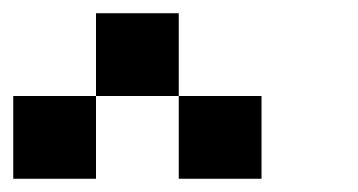

<svg xmlns="http://www.w3.org/2000/svg" viewBox="-20 -895 540 290"><path d="M0 -625V-750H125V-625ZM125 -750V-875H250V-750ZM250 -625V-750H375V-625Z"/></svg>

Font: GalmuriMono7 Regular
Style: Regular
Weight: 400
Designer: Lee Minseo (quiple)
Version: Version 2.399;hotconv 1.1.1;makeotfexe 2.6.0 DEVELOPMENT